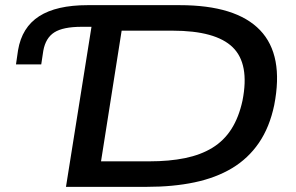

<svg xmlns="http://www.w3.org/2000/svg" viewBox="-20 -725 1148 745"><path d="M236 0 335 -621H297Q225 -621 191 -599.5Q157 -578 148 -528L140 -475H42L50 -530Q65 -619 132 -662Q199 -705 320 -705H677Q896 -705 989 -608Q1082 -511 1044 -317Q1026 -231 984.5 -170.5Q943 -110 880.5 -72.5Q818 -35 735 -17.5Q652 0 550 0ZM372 -99H560Q637 -99 698 -111.5Q759 -124 804 -151.5Q849 -179 878 -224.5Q907 -270 921 -335Q949 -477 883 -541.5Q817 -606 649 -606H452Z"/></svg>

Font: Nunito Sans 10pt Expanded SemiBold
Style: Italic
Weight: 600
Width: 7
Italic angle: -9°
Designer: Vernon Adams
Foundry: Vernon Adams
Version: Version 3.101;gftools[0.9.27]